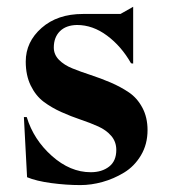

<svg xmlns="http://www.w3.org/2000/svg" viewBox="-20 -531 496 561"><path d="M49.8 -189H58.1Q78.1 -123 131.6 -75.4Q185.1 -27.8 245.1 -27.8Q277.8 -27.8 298.8 -44.2Q319.8 -60.5 319.8 -92.8Q319.8 -116.7 305.2 -133.8Q290.5 -150.9 267.3 -161.4Q244.1 -171.9 215.8 -181.4Q187.5 -190.9 159.2 -203.6Q130.9 -216.3 107.7 -233.6Q84.5 -251 69.8 -281Q55.2 -311 55.2 -351.1Q55.2 -408.7 101.6 -449.5Q147.9 -490.2 222.2 -490.2H332L369.1 -511.2V-345.2L362.8 -346.2Q334.5 -396 292.7 -427Q251 -458 205.1 -458Q172.9 -457.5 155 -439.7Q137.2 -421.9 137.2 -392.1Q137.2 -371.6 152.3 -356.2Q167.5 -340.8 191.7 -331.1Q215.8 -321.3 245.1 -311.8Q274.4 -302.2 303.5 -289.8Q332.5 -277.3 356.7 -261Q380.9 -244.6 396 -216.3Q411.1 -188 411.1 -150.9Q411.1 -109.4 391.8 -77.1Q372.6 -44.9 342.3 -26.6Q312 -8.3 279.3 0.7Q246.6 9.8 214.8 9.8Q173.3 9.8 129.6 3.9Q85.9 -2 59.1 -13.2Z"/></svg>

Font: Bluu Next
Style: Bold
Weight: 700
Designer: Jean-Baptiste Morizot, Igor Stepanchenko (Cyrillic)
Foundry: Igor Stepanchenko
Version: Version 1.005